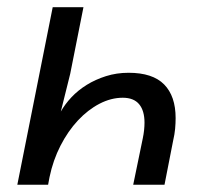

<svg xmlns="http://www.w3.org/2000/svg" viewBox="-20 -510 590 530"><path d="M147.9 -202.1Q159.2 -222.2 177.2 -241.5Q195.3 -260.7 219.2 -275.6Q243.2 -290.5 272.5 -299.8Q301.8 -309.1 335 -309.1Q401.4 -309.1 433.1 -276.9Q464.8 -244.6 464.8 -184.1Q464.8 -169.9 463.4 -154.3Q461.9 -138.7 458 -122.1L434.1 0H347.7L374 -127.4Q376.5 -139.2 377.7 -150.4Q378.9 -161.6 378.9 -171.4Q378.9 -204.6 364 -222.4Q349.1 -240.2 318.8 -240.2Q286.6 -240.2 254.6 -223.6Q222.7 -207 195.1 -177.5Q167.5 -147.9 147 -107.9Q126.5 -67.9 116.7 -21L112.8 0H27.8L125.5 -490.2H210.4L173.8 -306.2Z"/></svg>

Font: Code New Roman
Style: Italic
Weight: 400
Italic angle: -11°
Monospace: yes
Designer: Sam Radian
Foundry: Code New Roman
Version: Version 1.508 October 19, 2014